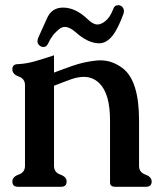

<svg xmlns="http://www.w3.org/2000/svg" viewBox="-20 -713 622 743"><path d="M189 -432.1Q198.7 -435.5 219.2 -443.4Q239.7 -451.2 258.3 -457.5Q305.2 -474.1 355 -479Q361.8 -479.5 368.7 -479.5Q414.6 -479.5 455.1 -448.7Q518.1 -400.4 518.1 -247.1V-71.3Q518.1 -45.9 542.5 -37.4Q566.9 -28.8 566.9 -10.3Q566.9 9.8 544.9 9.8H426.3Q405.8 9.8 405.8 -6.3V-247.1Q405.8 -350.6 364.3 -391.1Q339.4 -415.5 304.2 -415.5Q283.2 -415.5 257.8 -407.2Q247.1 -403.3 230.7 -397.2Q214.4 -391.1 202.1 -386.2Q190.9 -382.3 189 -381.3V-71.3Q189 -45.9 213.4 -37.4Q237.8 -28.8 237.8 -10.3Q237.8 9.8 215.8 9.8H50.3Q27.8 9.8 27.8 -10.3Q27.8 -28.8 52.2 -37.4Q76.7 -45.9 76.7 -71.3V-383.8Q76.7 -408.2 52.2 -417Q27.8 -425.8 27.8 -444.8Q27.8 -464.8 49.8 -464.8Q80.1 -466.3 110.6 -474.6Q141.1 -482.9 189 -499ZM458 -660.2Q437 -603 417 -576.7Q392.6 -545.4 363.8 -545.4Q320.3 -545.4 271 -589.8Q248.5 -608.9 231 -608.9Q218.8 -608.9 206.1 -598.1Q202.1 -594.2 196.8 -589.4Q191.4 -584.5 185.1 -576.7Q174.8 -563 165 -542.5Q159.7 -531.2 147.5 -531.2Q139.6 -531.2 132.8 -537.1Q125 -543.5 125 -553.2Q125 -559.6 128.4 -567.9Q144.5 -602.5 162.4 -643.1Q180.2 -683.6 224.1 -683.6Q272.9 -683.6 320.3 -637.7Q340.3 -618.2 357.4 -618.2Q372.1 -618.2 388.7 -632.3Q405.8 -645.5 418.9 -679.7Q423.3 -692.9 437.5 -692.9H440.9Q457 -689.5 459.5 -673.3V-670.4Q459.5 -665.5 458 -660.2Z"/></svg>

Font: Caudex
Style: Bold
Weight: 700
Version: Version 1.01